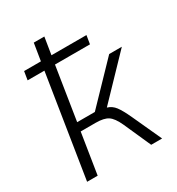

<svg xmlns="http://www.w3.org/2000/svg" viewBox="-175 -848 886 960"><g transform="rotate(-30 267.5 -368.0)"><path d="M47 0 140 -588H43L51 -637H148L164 -736H225L209 -637H411L403 -588H201L153 -283H255L462 -498H535L318 -272Q345 -264 362.5 -241Q380 -218 403 -168L480 0H417L347 -157Q326 -203 302.5 -218.5Q279 -234 232 -234H145L108 0Z"/></g></svg>

Font: Mulish Light
Style: Italic
Weight: 300
Italic angle: -9°
Designer: Vernon Adams
Foundry: Vernon Adams
Version: Version 3.603; ttfautohint (v1.8.3)